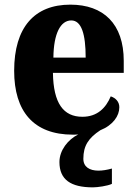

<svg xmlns="http://www.w3.org/2000/svg" viewBox="-20 -570 589 827"><path d="M380 237C400 237 443 231 462 222V156C440 162 421 165 404 165C366 165 339 149 339 114C339 57 362 24 412 -9C467 -31 494 -71 494 -108C494 -132 478 -148 457 -155C436 -105 399 -67 335 -67C253 -67 210 -125 208 -256H513V-308C513 -467 426 -550 283 -550C129 -550 41 -453 41 -265C41 -91 124 10 294 10C302 10 310 10 317 9C273 31 236 77 236 128C236 204 285 237 380 237ZM349 -322H210C211 -426 241 -482 287 -482C331 -482 349 -423 349 -322Z"/></svg>

Font: Noto Serif Devanagari SemiCondensed ExtraBold
Style: Regular
Weight: 800
Width: 4
Designer: Universal Thirst, Indian Type Foundry and the Monotype Design Team
Foundry: Monotype Imaging Inc.
Version: Version 2.004